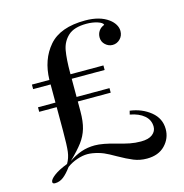

<svg xmlns="http://www.w3.org/2000/svg" viewBox="-97 -712 785 817"><g transform="rotate(-15 296.0 -304.0)"><path d="M561 -87Q561 -46 532 -16Q503 14 452 14Q421 14 394 3Q367 -8 330 -29Q325 -32 303 -44Q281 -56 260 -62Q232 -70 211 -70Q190 -70 165 -61.5Q140 -53 120 -38Q101 -12 84 1Q67 14 47 14Q36 14 36 6Q36 -5 57 -21Q78 -37 117 -52Q130 -74 133.5 -101Q137 -128 137 -194V-297H60V-317H137V-397H60V-417H137Q139 -506 189 -564Q239 -622 349 -622Q413 -622 451 -594Q466 -583 474.5 -569Q483 -555 483 -540Q483 -519 469 -505Q455 -491 436 -491Q418 -491 404 -504Q390 -517 390 -536Q390 -552 398.5 -564.5Q407 -577 423 -583Q421 -593 399 -600Q377 -607 351 -607Q296 -607 269.5 -582.5Q243 -558 236.5 -520.5Q230 -483 230 -423V-417H375V-397H230V-317H375V-297H230V-253Q230 -209 221 -178.5Q212 -148 192.5 -122Q173 -96 136 -60Q164 -79 191.5 -88.5Q219 -98 251 -98Q285 -98 344 -81Q375 -72 398 -67.5Q421 -63 446 -63Q480 -63 497 -76.5Q514 -90 514 -110Q514 -140 491 -159.5Q468 -179 429 -186L433 -202Q486 -195 523.5 -164.5Q561 -134 561 -87Z"/></g></svg>

Font: Playfair Display SC
Style: Regular
Weight: 400
Designer: Claus Eggers Sørensen
Foundry: Claus Eggers Sørensen
Version: Version 1.200; ttfautohint (v1.6)